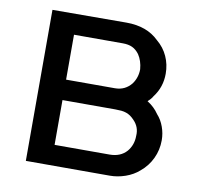

<svg xmlns="http://www.w3.org/2000/svg" viewBox="-67 -632 727 703"><g transform="rotate(10 296.0 -281.0)"><path d="M348 -562.5Q424.5 -562.5 469 -518.5Q495 -497 508.5 -467.2Q522 -437.5 522 -403Q522 -353 492.5 -314.5Q489 -308 484.2 -302.8Q479.5 -297.5 474 -292.5Q500 -276.5 516.5 -252Q532.5 -234.5 541.2 -210.2Q550 -186 550 -160.5Q550 -124.5 535 -92.8Q520 -61 492.5 -38.5Q471.5 -20 442.8 -10Q414 0 385.5 0H73V-561.5ZM166.5 -318.5H348Q386 -318.5 409.5 -348Q427 -372.5 427 -403Q424.5 -434 409.5 -456.5Q398 -472 383.5 -478.8Q369 -485.5 348 -485.5H166.5ZM166.5 -76H371Q411.5 -76 434.5 -102Q455 -126.5 455 -160.5Q457.5 -193 434.5 -216.5Q427 -224.5 419.8 -229.5Q412.5 -234.5 404 -237.5Q395.5 -240.5 385.5 -241.5Q375.5 -242.5 362.5 -242.5H166.5Z"/></g></svg>

Font: Russisch Sans Medium
Style: Regular
Weight: 500
Width: 4
Designer: Michael Sharanda (font) & Cristiano Sobral (main changes)
Foundry: Michael Sharanda
Version: Version 2.00;September 8, 2020;FontCreator 13.0.0.2681 64-bi